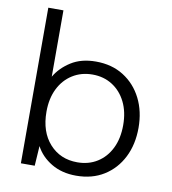

<svg xmlns="http://www.w3.org/2000/svg" viewBox="-82 -791 784 875"><g transform="rotate(10 310.0 -354.0)"><path d="M328 12Q262 12 213.5 -17Q165 -46 141 -92L135 0H71V-720H141V-413Q166 -456 213 -486Q260 -516 328 -516Q402 -516 456.5 -481.5Q511 -447 541 -387.5Q571 -328 571 -252Q571 -175 541 -115.5Q511 -56 456.5 -22Q402 12 328 12ZM323 -49Q375 -49 415 -74Q455 -99 477.5 -144.5Q500 -190 500 -252Q500 -313 477.5 -358.5Q455 -404 415 -429.5Q375 -455 323 -455Q271 -455 230.5 -429.5Q190 -404 167.5 -358.5Q145 -313 145 -252Q145 -159 194.5 -104Q244 -49 323 -49Z"/></g></svg>

Font: DM Sans Light
Style: Regular
Weight: 300
Designer: Colophon Foundry, Jonny Pinhorn
Foundry: Colophon Foundry
Version: Version 4.004; ttfautohint (v1.8.4.7-5d5b)